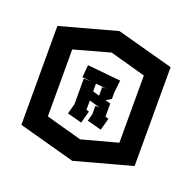

<svg xmlns="http://www.w3.org/2000/svg" viewBox="-92 -883 655 655"><g transform="rotate(20 235.5 -555.5)"><path d="M235 -791 441 -735V-376L235 -320L30 -376V-735ZM235 -713 105 -677V-434L235 -398L365 -433V-677ZM219 -453 166 -467 176 -504V-597H201L170 -600L174 -645L295 -633L290 -588V-565L271 -553L290 -548V-500L302 -497L290 -453L245 -465L238 -467L245 -493V-523H259L221 -534V-500L231 -497ZM245 -591H261L221 -595V-567L245 -560Z"/></g></svg>

Font: Blaka Ink
Style: Regular
Weight: 400
Designer: Mohamed Gaber
Foundry: Kief Type Foundry
Version: Version 1.003; ttfautohint (v1.8.4.7-5d5b)